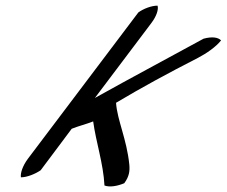

<svg xmlns="http://www.w3.org/2000/svg" viewBox="-20 -625 803 680"><path d="M79 -63C59 -36 52 -11 54 3C76 3 105 -9 124 -22L234 -169C259 -179 285 -185 310 -195C320 -121 346 -46 350 32C369 39 396 34 420 24C438 0 440 -20 438 -42C429 -132 395 -200 391 -261C487 -318 570 -363 681 -420C712 -436 746 -460 763 -482C752 -493 731 -496 701 -488C577 -420 443 -349 316 -278L515 -542C535 -568 542 -592 538 -605C516 -605 488 -594 470 -581Z"/></svg>

Font: Snowfall
Style: SuperObl
Weight: 400
Designer: Jasper
Foundry: Cannot Into Space Fonts
Version: Version 0.9